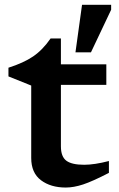

<svg xmlns="http://www.w3.org/2000/svg" viewBox="-20 -788 507 818"><path d="M239.5 -164.5Q239.5 -120.5 262.8 -103.2Q286 -86 338.5 -86Q382.5 -86 444 -102V-51.5Q374.5 -15.5 334.2 -2.2Q294 11 260 11Q196 11 154.5 -20.2Q113 -51.5 113 -115V-423.5L16 -462.5V-499.5Q80.5 -520 121 -547.5Q161.5 -575 195.5 -624H239.5V-514H433V-426.5H239.5ZM301.5 -565 329.5 -767.5H453.5V-746.5L367.5 -565Z"/></svg>

Font: Newsreader 6pt Medium
Style: Regular
Weight: 500
Designer: Hugues Gentile
Foundry: Production Type
Version: Version 1.003; ttfautohint (v1.8.3)